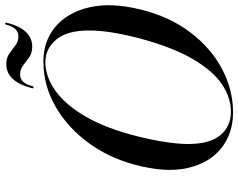

<svg xmlns="http://www.w3.org/2000/svg" viewBox="-108 -788 906 730"><g transform="rotate(-90 345.0 -423.0)"><path d="M476.5 -711Q553.5 -711 608 -665.5Q662.5 -620 682 -537Q701.5 -454 674 -342Q647 -231.5 587.2 -152.8Q527.5 -74 448.2 -32Q369 10 282.5 10Q203 10 146.8 -34.5Q90.5 -79 71.2 -162.8Q52 -246.5 84 -364.5Q111 -464.5 169.2 -542.8Q227.5 -621 306.8 -666Q386 -711 476.5 -711ZM285.5 2Q337.5 2 388.2 -31.2Q439 -64.5 484.2 -140.8Q529.5 -217 564.5 -346.5Q579.5 -405 586.8 -451.5Q594 -498 594 -533.5Q595 -619.5 560 -661.5Q525 -703.5 474 -703.5Q418 -703.5 364.2 -664.8Q310.5 -626 266 -549Q221.5 -472 192.5 -356.5Q177 -294.5 170 -247.2Q163 -200 162.5 -164.5Q162 -79.5 195.5 -38.8Q229 2 285.5 2ZM532.5 -753.5Q508.5 -753.5 492.2 -765Q476 -776.5 461.2 -788Q446.5 -799.5 427 -799.5Q394.5 -799.5 383 -755Q381.5 -748.5 377.5 -748.5Q373 -748.5 375 -755Q400 -852 466 -852Q490 -852 506.2 -840.5Q522.5 -829 537.5 -817.5Q552.5 -806 571.5 -806Q604 -806 615.5 -850Q617 -856.5 621 -856.5Q625 -856.5 623.5 -850Q599 -753.5 532.5 -753.5Z"/></g></svg>

Font: Fraunces 144pt S000
Style: Italic
Weight: 400
Italic angle: -16°
Version: Version 1.000; ttfautohint (v1.8.3)